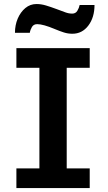

<svg xmlns="http://www.w3.org/2000/svg" viewBox="-20 -958 550 978"><path d="M63.5 -712.9H437V-612.8H319.8V-100.1H437V0H63.5V-100.1H180.7V-612.8H63.5ZM131.8 -791H56.2Q56.2 -830.1 70.3 -863.3Q84.5 -896.5 109.1 -917Q133.8 -937.5 166 -937.5Q189.9 -937.5 214.8 -929.9Q239.7 -922.4 268.6 -911.6Q297.4 -900.9 314 -894.8Q330.6 -888.7 348.1 -888.7Q365.2 -888.7 374 -903.1Q382.8 -917.5 385.7 -932.6H461.4Q461.4 -869.1 429.9 -827.6Q398.4 -786.1 348.6 -786.1Q326.2 -786.1 305.4 -792.7Q284.7 -799.3 258.8 -810.1Q199.7 -835 169.4 -835Q151.4 -835 142.8 -820.8Q134.3 -806.6 131.8 -791Z"/></svg>

Font: Andika
Style: Bold
Weight: 700
Designer: Victor Gaultney, Annie Olsen, Julie Remington, Don Collingsworth, Eric Hays, Becca Hirsbrunner
Foundry: SIL International
Version: Version 6.101